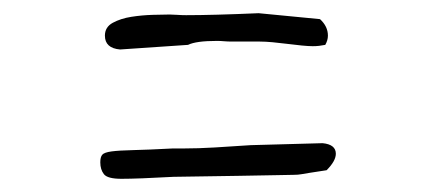

<svg xmlns="http://www.w3.org/2000/svg" viewBox="-20 -422 660 291"><path d="M473 -354Q468 -353 463.5 -352.5Q459 -352 454 -352Q448 -352 437.5 -353Q427 -354 415.5 -355.5Q404 -357 393 -358Q382 -359 374 -359H333Q325 -359 319.5 -359.5Q314 -360 309 -360Q277 -360 265 -354L162 -347Q139 -349 139 -368Q139 -381 151 -387.5Q163 -394 179 -396.5Q195 -399 211.5 -399.5Q228 -400 237 -400Q242 -400 248.5 -399.5Q255 -399 262 -399Q303 -399 372 -402L465 -393Q477 -382 477 -368Q477 -361 473 -354ZM475 -164Q456 -161 449 -160Q442 -159 437 -158Q432 -157 424.5 -157Q417 -157 397.5 -156.5Q378 -156 341.5 -155.5Q305 -155 243 -154Q189 -151 164 -151Q143 -151 137.5 -158Q132 -165 132 -176Q132 -184 135 -187.5Q138 -191 149 -192.5Q160 -194 182 -194.5Q204 -195 242 -197H259Q280 -197 305.5 -198.5Q331 -200 360 -202L469 -205Q489 -203 489 -189Q489 -178 475 -164Z"/></svg>

Font: Gaegu Light
Style: Regular
Weight: 300
Designer: JIKJI
Foundry: JIKJI
Version: Version 1.00